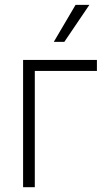

<svg xmlns="http://www.w3.org/2000/svg" viewBox="-20 -780 466 800"><path d="M383.8 -484.4H125V0H76.2V-530.3H383.8ZM294.9 -759.8H352.5L248 -605.5H204.1Z"/></svg>

Font: Pretendard ExtraLight
Style: Regular
Weight: 200
Designer: Base glyphs from Inter by Rasmus Andersson; Hangeul glyphs from Noto Sans CJK(Source Han Sans) by Jang Soo-young and Kan
Foundry: Kil Hyung-jin
Version: Version 1.309